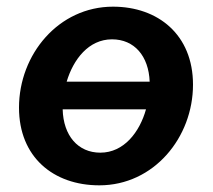

<svg xmlns="http://www.w3.org/2000/svg" viewBox="-20 -548 639 576"><path d="M278 8C442 8 559 -136 559 -294C559 -444 454 -528 319 -528C156 -528 37 -385 37 -225C37 -77 140 8 278 8ZM281 -90C214 -90 170 -141 168 -220H418C399 -152 352 -90 281 -90ZM180 -303C200 -370 246 -430 316 -430C383 -430 426 -380 429 -303Z"/></svg>

Font: Fixel Text 20240404 SemiBold
Style: Italic
Weight: 600
Width: 4
Italic angle: -10°
Designer: AlfaBravo + MacPaw
Foundry: Kyrylo Tkachov, Marchela Mozhyna, Serhii Makarenko, Maria Weinstein, Zakhar Kryvoshyya
Version: Version 1.211;Glyphs 3.2 (3225)